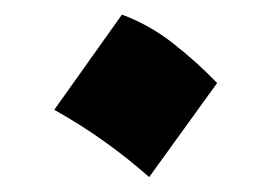

<svg xmlns="http://www.w3.org/2000/svg" viewBox="-20 -215 366 259"><path d="M144.5 -195.3Q181.6 -181.6 213.9 -156.2Q246.1 -130.9 272.9 -103L181.2 23.9Q153.8 -0.5 121.8 -23.4Q89.8 -46.4 53.2 -66.9Z"/></svg>

Font: Pinar DS4-Bold
Style: Regular
Weight: 700
Designer: Amin Abedi
Version: Version 2.000